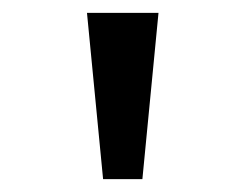

<svg xmlns="http://www.w3.org/2000/svg" viewBox="-20 -749 366 298"><path d="M140 -471 115 -729H226L201 -471Z"/></svg>

Font: korean15
Style: Book
Weight: 400
Designer: Jelle Bosma - Monotype Design Team
Foundry: Monotype Imaging Inc.
Version: Version 2.003